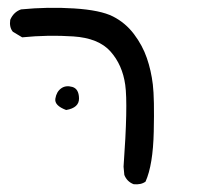

<svg xmlns="http://www.w3.org/2000/svg" viewBox="-20 -382 540 503"><path d="M330.1 100.6Q312.5 93.8 305.7 76.2L303.7 54.7Q315.4 -107.4 308.1 -159.7Q300.8 -211.9 269.5 -247.1Q238.3 -282.2 171.9 -286.6Q105.5 -291 38.1 -284.2L13.7 -298.8Q3.9 -310.5 6.8 -330.1Q15.6 -350.6 35.2 -357.4Q105.5 -364.3 174.3 -359.9Q243.2 -355.5 275.9 -338.9Q308.6 -322.3 331.1 -292.5Q353.5 -262.7 364.7 -230Q376 -197.3 380.4 -160.6Q384.8 -124 382.8 -37.1Q380.9 49.8 361.3 93.8Q349.6 102.5 330.1 100.6ZM153.3 -93.8Q122.1 -105.5 125 -123.5Q127.9 -141.6 140.1 -150.4Q152.3 -159.2 169.4 -154.3Q186.5 -149.4 187 -124.5Q187.5 -99.6 153.3 -93.8Z"/></svg>

Font: NaikaiFont
Style: Regular
Weight: 400
Version: Version 1.67